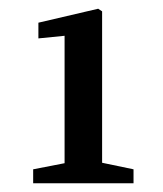

<svg xmlns="http://www.w3.org/2000/svg" viewBox="-20 -840 373 440"><path d="M286 -452V-420H56V-452L128 -466V-758L68 -752V-788L205 -820L214 -814V-467Z"/></svg>

Font: Source Serif Pro Semibold
Style: Regular
Weight: 600
Designer: Frank Grießhammer
Foundry: Adobe Systems Incorporated
Version: Version 1.014;PS Version 1.0;hotconv 1.0.73;makeotf.lib2.5.5